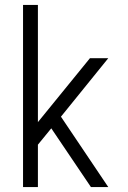

<svg xmlns="http://www.w3.org/2000/svg" viewBox="-20 -755 515 775"><path d="M73 0V-735H133V-262L343 -520H417L226 -284L417 0H347L187 -237L133 -171V0Z"/></svg>

Font: Iosevka QP Light
Style: Regular
Weight: 300
Designer: Belleve Invis
Foundry: Belleve Invis
Version: Version 20.0.0; ttfautohint (v1.8.4)